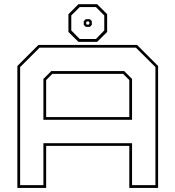

<svg xmlns="http://www.w3.org/2000/svg" viewBox="-20 -920 859 940"><path d="M65 0V-597L168 -700H651L754 -597V0H613V-206H206V0ZM78.5 -13.5H192.5V-219H626.5V-13.5H741V-591.5L645.5 -686.5H173.5L78.5 -591.5ZM192.5 -333.5V-533.5L231 -572H588L626.5 -533.5V-333.5ZM206 -347H613V-528L582.5 -558.5H236.5L206 -528ZM364 -715 315 -763.5V-850.5L364 -899.5H455.5L504.5 -850.5V-763.5L455.5 -715ZM370.5 -729H449.5L490.5 -771V-844.5L449.5 -885.5H370.5L329 -844.5V-771ZM400 -788.5 390 -798.5V-816.5L400 -826H420L429.5 -816.5V-798.5L420 -788.5ZM405.5 -799.5H414L417.5 -803V-811.5L414 -815H405.5L402 -811.5V-803Z"/></svg>

Font: Tourney Expanded Thin
Style: Regular
Weight: 100
Width: 7
Designer: Tyler Finck
Foundry: Etcetera Type Co
Version: Version 1.010; ttfautohint (v1.8.3)